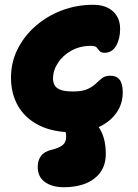

<svg xmlns="http://www.w3.org/2000/svg" viewBox="-20 -545 579 804"><path d="M286 9Q201 9 143 -20.5Q85 -50 55.5 -101.5Q26 -153 26 -220Q26 -284 53.5 -339Q81 -394 129 -436Q177 -478 239 -501.5Q301 -525 371 -525Q405 -525 430 -513Q455 -501 469 -478.5Q483 -456 483 -424Q483 -382 466 -353Q449 -324 418 -324Q403 -324 397 -331.5Q391 -339 385 -346Q379 -353 361 -353Q315 -353 279 -333Q243 -313 222.5 -281.5Q202 -250 202 -216Q202 -202 208 -189.5Q214 -177 232 -169.5Q250 -162 287 -162Q325 -162 346.5 -172Q368 -182 381.5 -195Q395 -208 408 -218Q421 -228 441 -228Q468 -228 481 -211Q494 -194 494 -158Q494 -110 467.5 -72.5Q441 -35 394 -13Q347 9 286 9ZM246 239Q199 239 168.5 217.5Q138 196 138 154Q138 126 152 107.5Q166 89 197 82Q229 74 243 62Q257 50 257 28Q257 13 254 5.5Q251 -2 247.5 -6.5Q244 -11 241 -16.5Q238 -22 238 -33Q238 -44 249.5 -54.5Q261 -65 287 -65Q350 -65 386.5 -21.5Q423 22 423 100Q423 165 376 202Q329 239 246 239Z"/></svg>

Font: Shantell Sans ExtraBold
Style: Regular
Weight: 800
Designer: Stephen Nixon, Anya Danilova, Shantell Martin
Foundry: Arrow Type
Version: Version 1.011;[c5ecc13dd]